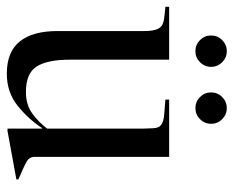

<svg xmlns="http://www.w3.org/2000/svg" viewBox="-81 -601 685 563"><g transform="rotate(90 261.5 -319.5)"><path d="M196 3Q132 3 101.5 -35Q71 -73 71 -146V-401Q71 -439 57 -450Q50 -456 36 -458Q22 -460 0 -462V-473H155V-182Q155 -116 175 -84.5Q195 -53 250 -53Q287 -53 312.5 -71.5Q338 -90 357 -115V-400Q357 -410 356 -426.5Q355 -443 347 -449Q337 -457 315.5 -458.5Q294 -460 272 -462V-473H440V-78Q440 -63 454 -55Q463 -50 478.5 -43Q494 -36 506 -31V-25L364 1H357V-100L356 -101Q330 -61 290.5 -29Q251 3 196 3ZM297 -550Q278 -550 264.5 -563.5Q251 -577 251 -596Q251 -615 264.5 -628.5Q278 -642 297 -642Q316 -642 329.5 -628.5Q343 -615 343 -596Q343 -577 329.5 -563.5Q316 -550 297 -550ZM130 -550Q111 -550 97.5 -563.5Q84 -577 84 -596Q84 -615 97.5 -628.5Q111 -642 130 -642Q149 -642 162.5 -628.5Q176 -615 176 -596Q176 -577 162.5 -563.5Q149 -550 130 -550Z"/></g></svg>

Font: Mulat Addis
Style: Regular
Weight: 400
Designer: Fasil fikreab
Version: Version 1.001; ttfautohint (v1.8.3)